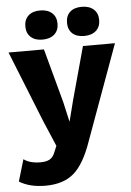

<svg xmlns="http://www.w3.org/2000/svg" viewBox="-64 -751 688 1010"><g transform="rotate(-5 280.5 -245.5)"><path d="M186 -706Q226 -706 249 -685.5Q272 -665 272 -629Q272 -593 249 -572.5Q226 -552 186 -552Q147 -552 124.5 -572.5Q102 -593 102 -629Q102 -665 124.5 -685.5Q147 -706 186 -706ZM344 -685.5Q366 -706 406 -706Q446 -706 469 -685.5Q492 -665 492 -629Q492 -593 469 -572.5Q446 -552 406 -552Q366 -552 344 -572.5Q322 -593 322 -629Q322 -665 344 -685.5ZM564 -500 382 0Q341 119 285.5 167Q230 215 135 215Q52 215 -3 181L31 66Q63 90 120 90Q151 90 169 79.5Q187 69 197 42L210 11L152 -125L2 -500H189L266 -215L290 -109L318 -219L395 -500Z"/></g></svg>

Font: Elaine Sans
Style: Bold
Weight: 700
Designer: Wei Huang
Foundry: Wei Huang
Version: Version 2.001;December 24, 2019;FontCreator 12.0.0.2547 64-b